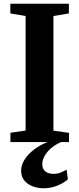

<svg xmlns="http://www.w3.org/2000/svg" viewBox="-20 -763 426 1031"><path d="M117.5 -62V-677L35.5 -691V-743H350V-691L267 -677V-61.5L350.5 -49.5V0H36V-50ZM213.5 248Q184.5 248 156.8 238Q129 228 111.2 207Q93.5 186 93.5 153.5Q93.5 123.5 111.8 94.2Q130 65 162.5 40.2Q195 15.5 237 -1L266 -5L310 -1Q275 14 252.2 34.5Q229.5 55 218.2 76.8Q207 98.5 207 118Q207 143.5 223 157Q239 170.5 267 170.5Q288.5 170.5 305.2 163.8Q322 157 337.5 148L344.5 199.5Q325.5 218 289.8 233Q254 248 213.5 248Z"/></svg>

Font: Merriweather 48pt
Style: Bold
Weight: 700
Version: Version 2.100